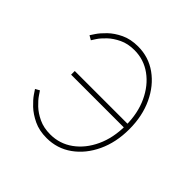

<svg xmlns="http://www.w3.org/2000/svg" viewBox="-149 -689 832 832"><g transform="rotate(45 267.5 -273.0)"><path d="M244.6 7.8Q199.2 7.8 165 -8.5Q130.9 -24.9 107.9 -46.6Q85 -68.4 72.8 -86.2Q60.5 -104 58.6 -107.4L78.1 -118.2Q80.1 -115.2 91.1 -98.9Q102.1 -82.5 122.6 -63Q143.1 -43.5 173.6 -29.1Q204.1 -14.6 244.6 -14.6Q302.2 -14.6 348.4 -47.9Q394.5 -81.1 421.6 -139.4Q448.7 -197.8 448.7 -272.9Q448.7 -348.1 421.6 -406.2Q394.5 -464.4 348.4 -497.8Q302.2 -531.2 244.6 -531.2Q204.6 -531.2 174.6 -516.8Q144.5 -502.4 124.3 -483.2Q104 -463.9 93.3 -447.5Q82.5 -431.2 80.6 -427.7L61 -439Q63 -442.4 75 -460.2Q86.9 -478 109.4 -499.8Q131.8 -521.5 165.5 -537.6Q199.2 -553.7 244.6 -553.7Q309.1 -553.7 360.4 -517.1Q411.6 -480.5 441.4 -417Q471.2 -353.5 471.2 -272.9Q471.2 -192.4 441.4 -128.9Q411.6 -65.4 360.4 -28.8Q309.1 7.8 244.6 7.8ZM456.5 -261.7H125.5V-284.2H456.5Z"/></g></svg>

Font: Inter Thin
Style: Regular
Weight: 250
Designer: Rasmus Andersson
Foundry: rsms
Version: Version 4.001;git-66647c0bb